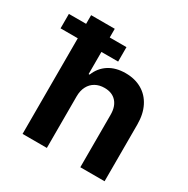

<svg xmlns="http://www.w3.org/2000/svg" viewBox="-207 -848 968 990"><g transform="rotate(30 277.0 -353.5)"><path d="M201.2 0H56.6V-569.3H-45.9V-655.3H56.6V-707H197.3V-655.3H296.9V-569.3H197.3V-437.5H203.1Q221.7 -484.9 262.2 -511Q302.7 -537.1 361.3 -537.1Q416.5 -537.1 458 -513.2Q499.5 -489.3 522.2 -444.3Q544.9 -399.4 544.9 -337.9V0H400.4V-312.5Q400.4 -361.8 375.2 -389.4Q350.1 -417 304.7 -417Q274.4 -417 251 -404.1Q227.5 -391.1 214.4 -366.2Q201.2 -341.3 201.2 -306.6Z"/></g></svg>

Font: Pretendard
Style: Bold
Weight: 700
Designer: Base glyphs from Inter by Rasmus Andersson; Hangeul glyphs from Noto Sans CJK(Source Han Sans) by Jang Soo-young and Kan
Foundry: Kil Hyung-jin
Version: Version 1.309